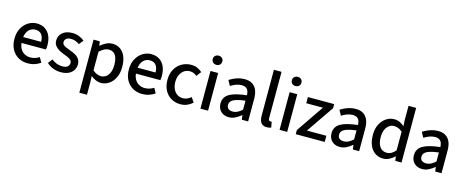

<svg xmlns="http://www.w3.org/2000/svg" viewBox="-45 -1458 5808 2407"><g transform="rotate(15 2859.5 -254.5)"><path d="M282 12Q214 12 160 -18.5Q106 -49 74.5 -106Q43 -163 43 -244Q43 -324 75 -381.5Q107 -439 158 -470Q209 -501 266 -501Q331 -501 375 -471.5Q419 -442 441.5 -390.5Q464 -339 464 -270Q464 -256 463 -242Q462 -228 459 -215H115V-292H376Q376 -354 349 -387.5Q322 -421 268 -421Q237 -421 208 -404.5Q179 -388 160 -349.5Q141 -311 141 -245Q141 -185 162 -146Q183 -107 218 -87.5Q253 -68 293 -68Q327 -68 356.5 -77.5Q386 -87 411 -103L446 -39Q413 -16 371.5 -2Q330 12 282 12Z M711 12Q658 12 610 -6.5Q562 -25 527 -59L571 -116Q604 -90 638 -77Q672 -64 714 -64Q758 -64 779.5 -83.5Q801 -103 801 -131Q801 -153 785.5 -168.5Q770 -184 746 -194.5Q722 -205 695 -215Q659 -228 626.5 -246.5Q594 -265 574 -292Q554 -319 554 -358Q554 -420 600.5 -460.5Q647 -501 728 -501Q775 -501 815.5 -485Q856 -469 885 -444L841 -387Q815 -405 788 -415Q761 -425 729 -425Q688 -425 668 -406.5Q648 -388 648 -363Q648 -343 660.5 -329.5Q673 -316 695.5 -306Q718 -296 749 -285Q787 -272 820.5 -254Q854 -236 874.5 -208Q895 -180 895 -137Q895 -96 874 -62Q853 -28 812 -8Q771 12 711 12Z M1004 200V-489H1085L1093 -434H1096Q1128 -462 1167 -481.5Q1206 -501 1247 -501Q1309 -501 1352 -470Q1395 -439 1417.5 -383Q1440 -327 1440 -252Q1440 -168 1410.5 -109Q1381 -50 1333 -19Q1285 12 1230 12Q1198 12 1164.5 -2.5Q1131 -17 1100 -43L1103 40V200ZM1211 -70Q1247 -70 1276 -91Q1305 -112 1321.5 -152.5Q1338 -193 1338 -251Q1338 -302 1326 -339.5Q1314 -377 1288 -397.5Q1262 -418 1221 -418Q1193 -418 1164 -403Q1135 -388 1103 -358V-116Q1132 -91 1160.5 -80.5Q1189 -70 1211 -70Z M1767 12Q1699 12 1645 -18.5Q1591 -49 1559.5 -106Q1528 -163 1528 -244Q1528 -324 1560 -381.5Q1592 -439 1643 -470Q1694 -501 1751 -501Q1816 -501 1860 -471.5Q1904 -442 1926.5 -390.5Q1949 -339 1949 -270Q1949 -256 1948 -242Q1947 -228 1944 -215H1600V-292H1861Q1861 -354 1834 -387.5Q1807 -421 1753 -421Q1722 -421 1693 -404.5Q1664 -388 1645 -349.5Q1626 -311 1626 -245Q1626 -185 1647 -146Q1668 -107 1703 -87.5Q1738 -68 1778 -68Q1812 -68 1841.5 -77.5Q1871 -87 1896 -103L1931 -39Q1898 -16 1856.5 -2Q1815 12 1767 12Z M2264 12Q2197 12 2144 -18.5Q2091 -49 2060 -106Q2029 -163 2029 -244Q2029 -325 2062.5 -382.5Q2096 -440 2151 -470.5Q2206 -501 2269 -501Q2317 -501 2352 -485Q2387 -469 2413 -445L2365 -383Q2348 -399 2325.5 -409Q2303 -419 2274 -419Q2233 -419 2201 -397Q2169 -375 2150 -336Q2131 -297 2131 -244Q2131 -191 2149 -152Q2167 -113 2199 -91Q2231 -69 2273 -69Q2304 -69 2331 -81Q2358 -93 2379 -112L2421 -51Q2390 -22 2350 -5Q2310 12 2264 12Z M2522 0V-489H2621V0ZM2572 -582Q2545 -582 2527.5 -598.5Q2510 -615 2510 -642Q2510 -668 2527.5 -684.5Q2545 -701 2572 -701Q2600 -701 2617 -684.5Q2634 -668 2634 -642Q2634 -615 2617 -598.5Q2600 -582 2572 -582Z M2892 12Q2850 12 2817.5 -5Q2785 -22 2766.5 -54Q2748 -86 2748 -129Q2748 -212 2818.5 -254Q2889 -296 3042 -313Q3042 -340 3033.5 -364.5Q3025 -389 3004 -403.5Q2983 -418 2947 -418Q2908 -418 2872.5 -404Q2837 -390 2805 -370L2768 -438Q2793 -454 2824 -468.5Q2855 -483 2890.5 -492Q2926 -501 2965 -501Q3025 -501 3064 -476Q3103 -451 3122 -405Q3141 -359 3141 -294V0H3059L3052 -56H3048Q3014 -28 2975.5 -8Q2937 12 2892 12ZM2922 -69Q2954 -69 2982.5 -83.5Q3011 -98 3042 -126V-243Q2968 -234 2924.5 -219.5Q2881 -205 2862.5 -184.5Q2844 -164 2844 -136Q2844 -100 2866.5 -84.5Q2889 -69 2922 -69Z M3386 10Q3350 10 3328 -5Q3306 -20 3296 -47.5Q3286 -75 3286 -114V-709H3385V-108Q3385 -87 3392.5 -79.5Q3400 -72 3410 -72Q3414 -72 3417.5 -72.5Q3421 -73 3427 -74L3441 0Q3431 4 3417.5 7Q3404 10 3386 10Z M3549 0V-489H3648V0ZM3599 -582Q3572 -582 3554.5 -598.5Q3537 -615 3537 -642Q3537 -668 3554.5 -684.5Q3572 -701 3599 -701Q3627 -701 3644 -684.5Q3661 -668 3661 -642Q3661 -615 3644 -598.5Q3627 -582 3599 -582Z M3759 0V-53L4002 -409H3786V-489H4127V-436L3883 -80H4135V0Z M4333 12Q4291 12 4258.5 -5Q4226 -22 4207.5 -54Q4189 -86 4189 -129Q4189 -212 4259.5 -254Q4330 -296 4483 -313Q4483 -340 4474.5 -364.5Q4466 -389 4445 -403.5Q4424 -418 4388 -418Q4349 -418 4313.5 -404Q4278 -390 4246 -370L4209 -438Q4234 -454 4265 -468.5Q4296 -483 4331.5 -492Q4367 -501 4406 -501Q4466 -501 4505 -476Q4544 -451 4563 -405Q4582 -359 4582 -294V0H4500L4493 -56H4489Q4455 -28 4416.5 -8Q4378 12 4333 12ZM4363 -69Q4395 -69 4423.5 -83.5Q4452 -98 4483 -126V-243Q4409 -234 4365.5 -219.5Q4322 -205 4303.5 -184.5Q4285 -164 4285 -136Q4285 -100 4307.5 -84.5Q4330 -69 4363 -69Z M4896 12Q4805 12 4750 -55.5Q4695 -123 4695 -244Q4695 -323 4724.5 -380.5Q4754 -438 4802 -469.5Q4850 -501 4904 -501Q4947 -501 4977 -486.5Q5007 -472 5037 -446L5033 -527V-709H5132V0H5051L5043 -55H5040Q5012 -28 4975 -8Q4938 12 4896 12ZM4920 -70Q4951 -70 4978.5 -85Q5006 -100 5033 -131V-373Q5005 -398 4978.5 -408Q4952 -418 4924 -418Q4889 -418 4860.5 -397Q4832 -376 4814.5 -337Q4797 -298 4797 -245Q4797 -161 4829 -115.5Q4861 -70 4920 -70Z M5402 12Q5360 12 5327.5 -5Q5295 -22 5276.5 -54Q5258 -86 5258 -129Q5258 -212 5328.5 -254Q5399 -296 5552 -313Q5552 -340 5543.5 -364.5Q5535 -389 5514 -403.5Q5493 -418 5457 -418Q5418 -418 5382.5 -404Q5347 -390 5315 -370L5278 -438Q5303 -454 5334 -468.5Q5365 -483 5400.5 -492Q5436 -501 5475 -501Q5535 -501 5574 -476Q5613 -451 5632 -405Q5651 -359 5651 -294V0H5569L5562 -56H5558Q5524 -28 5485.5 -8Q5447 12 5402 12ZM5432 -69Q5464 -69 5492.5 -83.5Q5521 -98 5552 -126V-243Q5478 -234 5434.5 -219.5Q5391 -205 5372.5 -184.5Q5354 -164 5354 -136Q5354 -100 5376.5 -84.5Q5399 -69 5432 -69Z"/></g></svg>

Font: Source Sans 3 Medium
Style: Regular
Weight: 500
Designer: Paul D. Hunt
Foundry: Adobe
Version: Version 3.052;hotconv 1.1.0;makeotfexe 2.6.0